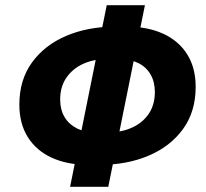

<svg xmlns="http://www.w3.org/2000/svg" viewBox="-20 -692 786 734"><path d="M248 22 388 -672H534L394 22ZM316 -62Q237 -62 178 -89Q119 -116 86.5 -167.5Q54 -219 54 -292Q54 -387 102.5 -453.5Q151 -520 233.5 -555Q316 -590 418 -590H466Q545 -590 604 -563Q663 -536 695.5 -484.5Q728 -433 728 -360Q728 -265 679.5 -198.5Q631 -132 548.5 -97Q466 -62 364 -62ZM346 -186H394Q445 -186 485.5 -204.5Q526 -223 549 -257.5Q572 -292 572 -340Q572 -379 555.5 -407.5Q539 -436 508.5 -451Q478 -466 436 -466H388Q337 -466 297 -447.5Q257 -429 233.5 -394.5Q210 -360 210 -312Q210 -273 226.5 -245Q243 -217 273.5 -201.5Q304 -186 346 -186Z"/></svg>

Font: Source Sans 3 Black
Style: Italic
Weight: 900
Italic angle: -11°
Designer: Paul D. Hunt
Foundry: Adobe
Version: Version 3.052;hotconv 1.1.0;makeotfexe 2.6.0